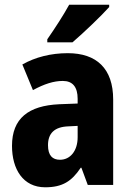

<svg xmlns="http://www.w3.org/2000/svg" viewBox="-20 -786 560 816"><path d="M444 -756V-766H274C250 -722 215 -668 181 -619V-606H288C337 -648 412 -720 444 -756ZM268 -560C196 -560 130 -543 75 -512L120 -403C168 -429 208 -442 247 -442C289 -442 310 -416 310 -366V-346L232 -343C101 -337 31 -283 31 -166C31 -67 78 10 172 10C246 10 285 -16 323 -73H326L353 0H461V-363C461 -495 390 -560 268 -560ZM271 -249 310 -251V-203C310 -144 278 -107 235 -107C203 -107 184 -125 184 -169C184 -218 210 -247 271 -249Z"/></svg>

Font: Noto Sans Gurmukhi Condensed ExtraBold
Style: Regular
Weight: 800
Width: 3
Designer: Jelle Bosma - Monotype Design Team
Foundry: Monotype Imaging Inc.
Version: Version 2.004